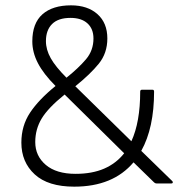

<svg xmlns="http://www.w3.org/2000/svg" viewBox="-20 -687 686 719"><path d="M258 12Q160 12 110 -34Q60 -80 60 -153Q60 -216 92.5 -265Q125 -314 188 -365Q143 -410 122 -450.5Q101 -491 101 -532Q101 -600 139 -633.5Q177 -667 246 -667Q308 -667 345 -634Q382 -601 382 -543Q382 -488 350 -448.5Q318 -409 262 -364L472 -158Q505 -230 505 -344Q505 -351 512 -351H551Q557 -351 557 -344Q557 -208 509 -122L625 -9Q628 -6 627 -3Q626 0 622 0H566Q561 0 557 -4L480 -79Q403 12 258 12ZM152 -533Q152 -501 170 -469Q188 -437 229 -396Q274 -432 302 -465Q330 -498 330 -543Q330 -579 307.5 -599.5Q285 -620 244 -620Q198 -620 175 -597Q152 -574 152 -533ZM112 -155Q112 -103 151.5 -69.5Q191 -36 263 -36Q325 -36 370 -55.5Q415 -75 445 -113L222 -333Q160 -283 136 -243Q112 -203 112 -155Z"/></svg>

Font: Sofia Sans Light
Style: Regular
Weight: 300
Designer: Botio Nikoltchev, Ani Petrova
Foundry: lettersoup
Version: Version 4.100; ttfautohint (v1.8.3)